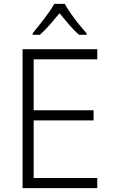

<svg xmlns="http://www.w3.org/2000/svg" viewBox="-20 -967 603 987"><path d="M96 0V-714H480V-662H153V-400H461V-348H153V-52H480V0ZM148 -796Q165 -817 186.5 -844Q208 -871 227.5 -898Q247 -925 259 -947H313Q325 -925 344.5 -897Q364 -869 385.5 -842.5Q407 -816 425 -796V-788H387Q361 -810 335 -840.5Q309 -871 286 -899Q263 -871 236.5 -840.5Q210 -810 185 -788H148Z"/></svg>

Font: Noto Sans Mono SemiCondensed Light
Style: Regular
Weight: 300
Width: 4
Designer: Monotype Design Team
Foundry: Monotype Imaging Inc.
Version: Version 2.014; ttfautohint (v1.8.4.7-5d5b)